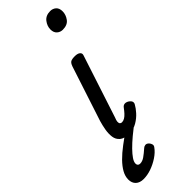

<svg xmlns="http://www.w3.org/2000/svg" viewBox="-400 -815 1090 1090"><g transform="rotate(-45 145.0 -270.0)"><path d="M127 15Q88 15 69 -1Q50 -17 46.5 -42.5Q43 -68 48 -97Q53 -126 61 -153L169 -483Q176 -503 186 -509Q196 -515 219 -515Q242 -515 252.5 -506Q263 -497 258 -483L135 -107Q128 -91 127.5 -80.5Q127 -70 131.5 -65Q136 -60 144 -60Q155 -60 166 -66.5Q177 -73 188 -85Q199 -97 210 -112Q218 -123 229.5 -124Q241 -125 254 -117Q268 -107 270 -97.5Q272 -88 266 -79Q257 -62 237.5 -40Q218 -18 190 -1.5Q162 15 127 15ZM278 -669Q258 -669 243.5 -682Q229 -695 229 -720Q229 -747 247.5 -771Q266 -795 302 -795Q322 -795 336.5 -782.5Q351 -770 351 -744Q351 -717 333.5 -693Q316 -669 278 -669ZM3 255Q-27 255 -44 239Q-61 223 -61 195Q-61 169 -46.5 143Q-32 117 -6 90.5Q20 64 56 37Q92 10 135 -21L197 -20V-14Q162 13 131.5 38.5Q101 64 79 86.5Q57 109 44.5 127.5Q32 146 32 160Q32 169 37 174Q42 179 51 179Q69 179 87 166.5Q105 154 130 132Q136 126 146.5 124.5Q157 123 168 134Q175 142 177.5 151.5Q180 161 173 170Q156 194 126.5 213.5Q97 233 65 244Q33 255 3 255Z"/></g></svg>

Font: Playwrite AU VIC
Style: Regular
Weight: 400
Designer: Veronika Burian, José Scaglione
Foundry: TypeTogether
Version: Version 1.002